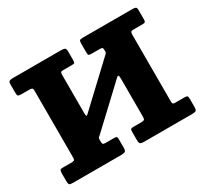

<svg xmlns="http://www.w3.org/2000/svg" viewBox="-149 -971 1275 1192"><g transform="rotate(-30 488.0 -375.0)"><path d="M640.5 -617Q640.5 -630 636 -633.2Q631.5 -636.5 618.5 -636.5H560.5Q544 -636.5 539.8 -640.5Q535.5 -644.5 535.5 -660.5V-722Q535.5 -740.5 540.2 -745.2Q545 -750 562.5 -750H921Q934.5 -750 941.2 -746Q948 -742 948 -727V-658.5Q948 -645 943.5 -640.8Q939 -636.5 924.5 -636.5H860.5Q845.5 -636.5 841.8 -631.5Q838 -626.5 838 -611.5V-136.5Q838 -123 841 -118.2Q844 -113.5 857.5 -113.5H924.5Q939.5 -113.5 943.8 -108.8Q948 -104 948 -88.5V-35.5Q948 -11.5 941.8 -5.8Q935.5 0 912 0H570Q550 0 542.8 -5.2Q535.5 -10.5 535.5 -31.5V-92.5Q535.5 -105.5 540 -109.5Q544.5 -113.5 557 -113.5H612.5Q629 -113.5 634.8 -117.2Q640.5 -121 640.5 -138V-407.5Q640.5 -429.5 637 -434Q633.5 -438.5 623.5 -429.5L354.5 -177Q348.5 -171.5 342.2 -166.5Q336 -161.5 336 -150.5V-140.5Q336 -125.5 339 -119.5Q342 -113.5 357.5 -113.5H417.5Q431 -113.5 436 -110.5Q441 -107.5 441 -93.5V-30.5Q441 -10 432.8 -5Q424.5 0 405 0H59.5Q40 0 34.2 -4.8Q28.5 -9.5 28.5 -30V-84.5Q28.5 -100.5 31.8 -107Q35 -113.5 51 -113.5H109Q125.5 -113.5 132 -116.5Q138.5 -119.5 138.5 -136.5V-614.5Q138.5 -629 133.2 -632.8Q128 -636.5 113.5 -636.5H57Q39 -636.5 33.8 -641.2Q28.5 -646 28.5 -664.5V-724.5Q28.5 -741 36.2 -745.5Q44 -750 59.5 -750H406.5Q425 -750 433 -745.5Q441 -741 441 -721V-659Q441 -644 437.2 -640.2Q433.5 -636.5 419 -636.5H357Q343.5 -636.5 339.8 -632.8Q336 -629 336 -615.5V-346Q336 -323.5 338.8 -319.8Q341.5 -316 352 -326L632.5 -589.5Q636.5 -593.5 638.5 -596Q640.5 -598.5 640.5 -607.5Z"/></g></svg>

Font: Besley* Heavy
Style: Regular
Weight: 800
Designer: Owen Earl
Foundry: indestructible type*
Version: Version 3.000; ttfautohint (v1.8.3)